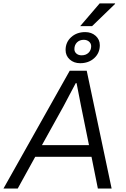

<svg xmlns="http://www.w3.org/2000/svg" viewBox="-46 -1098 735 1118"><path d="M420.9 -945.8 534.2 -1078.1H624V-1075.2L490.2 -945.8ZM420.9 -730Q384.3 -730 360.1 -751.7Q335.9 -773.4 335.9 -807.1Q335.9 -852.1 368.4 -881.6Q400.9 -911.1 450.2 -911.1Q486.8 -911.1 511 -889.4Q535.2 -867.7 535.2 -835Q535.2 -789.1 502.7 -759.5Q470.2 -730 420.9 -730ZM429.2 -775.9Q454.1 -775.9 469.5 -790.8Q484.9 -805.7 484.9 -829.1Q484.9 -844.7 472.7 -855.5Q460.4 -866.2 441.9 -866.2Q417.5 -866.2 402.3 -851.1Q387.2 -835.9 387.2 -812Q387.2 -796.4 398.9 -786.1Q410.6 -775.9 429.2 -775.9ZM-25.9 0 359.9 -686H459L604 0H523.9L486.8 -185.1H159.2L57.1 0ZM198.2 -252.9H472.2L425.8 -481Q407.7 -570.3 399.9 -613.8H395Q383.3 -591.8 356.9 -542Q330.6 -492.2 324.2 -480Z"/></svg>

Font: Archivo Light
Style: Italic
Weight: 300
Italic angle: -10°
Designer: Hector Gatti
Foundry: Omnibus-Type
Version: Version 2.001